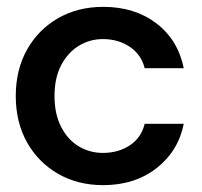

<svg xmlns="http://www.w3.org/2000/svg" viewBox="-20 -528 588 560"><path d="M281 12Q207 12 149.5 -21Q92 -54 59 -112.5Q26 -171 26 -248Q26 -325 59 -383.5Q92 -442 149.5 -475Q207 -508 281 -508Q373 -508 436 -460Q499 -412 516 -329H402Q392 -369 358.5 -391.5Q325 -414 280 -414Q242 -414 210 -394.5Q178 -375 158.5 -338Q139 -301 139 -248Q139 -195 158.5 -157.5Q178 -120 210 -101Q242 -82 280 -82Q325 -82 358.5 -104Q392 -126 402 -167H516Q500 -87 436.5 -37.5Q373 12 281 12Z"/></svg>

Font: HostGroteskMedium
Style: Regular
Weight: 500
Designer: Doukan Karapınar based on Poppins by Indian Type Foundry, Jonny Pinhorn
Foundry: Element Type
Version: Version 1.001; ttfautohint (v1.8.4.7-5d5b)